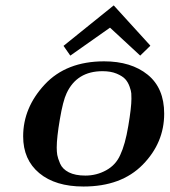

<svg xmlns="http://www.w3.org/2000/svg" viewBox="-20 -678 622 704"><path d="M64.9 -178.2Q64.9 -283.2 144 -368.2Q223.1 -453.1 361.8 -453.1Q460.9 -453.1 521.5 -404.1Q582 -355 582 -261.2Q582 -154.3 503.4 -74.2Q424.8 5.9 286.1 5.9Q183.1 5.9 124 -43.2Q64.9 -92.3 64.9 -178.2ZM188 -137.2Q188 -122.1 189.9 -110.1Q191.9 -98.1 200.4 -78.1Q209 -58.1 232.4 -46.1Q255.9 -34.2 293 -34.2Q334 -34.2 369.4 -53.7Q404.8 -73.2 420.9 -109.9Q439 -147.9 450.4 -216.1Q461.9 -284.2 461.9 -315.9Q461.9 -327.1 461.4 -335.7Q460.9 -344.2 455.1 -360.6Q449.2 -377 439.2 -387.9Q429.2 -398.9 407.7 -408Q386.2 -417 356 -417Q261.7 -417 224.1 -335.9Q210.9 -308.1 199.5 -240.7Q188 -173.3 188 -137.2ZM212.9 -509.8 397 -658.2 530.8 -511.2V-509.8L494.1 -474.1L383.8 -576.2H382.8L237.8 -474.1Z"/></svg>

Font: CMU Serif Extra
Style: BoldSlanted
Weight: 700
Italic angle: -9.46001°
Version: Version 0.7.0